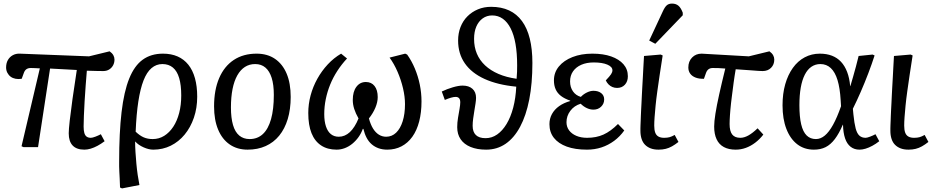

<svg xmlns="http://www.w3.org/2000/svg" viewBox="-20 -820 5235 1070"><path d="M450 14Q407 14 385 -9Q363 -32 363 -77Q363 -98 368.5 -147Q374 -196 384 -268Q394 -340 408 -430Q371 -432 334 -434Q297 -436 259 -438L192 0H111L100 -5L202 -439Q182 -440 170.5 -440.5Q159 -441 152 -441Q137 -441 127.5 -434.5Q118 -428 113 -414L101 -381Q83 -378 67 -381Q51 -384 39.5 -392.5Q28 -401 21 -414.5Q14 -428 14 -444Q14 -468 24 -485.5Q34 -503 51.5 -512.5Q69 -522 91 -521L476 -506L591 -534Q605 -524 611.5 -512.5Q618 -501 618 -488Q618 -470 610 -455.5Q602 -441 588 -432.5Q574 -424 555 -424Q544 -424 518.5 -424.5Q493 -425 464 -426Q461 -389 457.5 -344.5Q454 -300 451.5 -255.5Q449 -211 447.5 -174.5Q446 -138 446 -115Q446 -93 450 -79Q454 -65 463 -58.5Q472 -52 486 -52Q495 -52 512 -58.5Q529 -65 542 -72L563 -33Q543 -18 523.5 -7.5Q504 3 485.5 8.5Q467 14 450 14Z M660 230 649 225Q648 196 647 174.5Q646 153 645 136.5Q644 120 644 107Q644 94 644 82Q644 -81 657.5 -195.5Q671 -310 700 -382Q729 -454 775.5 -487.5Q822 -521 888 -521Q934 -521 969.5 -505.5Q1005 -490 1029.5 -459.5Q1054 -429 1066.5 -384Q1079 -339 1079 -281Q1079 -218 1060.5 -164Q1042 -110 1009 -70Q976 -30 931.5 -8Q887 14 834 14Q809 14 780 1Q751 -12 734 -31H733Q733 -4 735 27.5Q737 59 740 92Q743 125 747.5 155.5Q752 186 757 211ZM831 -45Q866 -45 895 -63Q924 -81 945.5 -113.5Q967 -146 978.5 -190.5Q990 -235 990 -288Q990 -346 978.5 -385Q967 -424 943.5 -443.5Q920 -463 885 -463Q851 -463 824.5 -440.5Q798 -418 780 -372Q762 -326 751 -255Q740 -184 736 -86Q759 -64 781 -54.5Q803 -45 831 -45Z M1360 14Q1302 14 1260 -15Q1218 -44 1195.5 -98Q1173 -152 1173 -227Q1173 -319 1201.5 -385Q1230 -451 1283 -486Q1336 -521 1410 -521Q1470 -521 1512.5 -492Q1555 -463 1577.5 -409.5Q1600 -356 1600 -280Q1600 -211 1583.5 -156.5Q1567 -102 1536 -64Q1505 -26 1460.5 -6Q1416 14 1360 14ZM1371 -45Q1415 -45 1445 -73Q1475 -101 1490.5 -156Q1506 -211 1506 -291Q1506 -348 1494 -386Q1482 -424 1459 -443.5Q1436 -463 1402 -463Q1370 -463 1345 -447Q1320 -431 1302.5 -400Q1285 -369 1276 -324Q1267 -279 1267 -221Q1267 -163 1278.5 -123.5Q1290 -84 1313.5 -64.5Q1337 -45 1371 -45Z M1856 14Q1805 14 1769.5 -9.5Q1734 -33 1716 -78Q1698 -123 1698 -190Q1698 -240 1711 -288.5Q1724 -337 1748.5 -381Q1773 -425 1806.5 -461Q1840 -497 1881 -521L1914 -494Q1884 -462 1860 -425Q1836 -388 1820 -348.5Q1804 -309 1795.5 -267.5Q1787 -226 1787 -184Q1787 -144 1796.5 -115.5Q1806 -87 1824 -72.5Q1842 -58 1868 -58Q1885 -58 1900.5 -64.5Q1916 -71 1929.5 -83.5Q1943 -96 1955.5 -115.5Q1968 -135 1978 -160Q1962 -188 1954 -213Q1946 -238 1946 -263Q1946 -309 1966 -336Q1986 -363 2019 -363Q2050 -363 2067.5 -340.5Q2085 -318 2085 -279Q2085 -251 2072 -220Q2059 -189 2036 -160Q2045 -126 2059 -103.5Q2073 -81 2091.5 -69.5Q2110 -58 2132 -58Q2164 -58 2187.5 -80.5Q2211 -103 2224 -144Q2237 -185 2237 -240Q2237 -281 2226 -328Q2215 -375 2195.5 -420Q2176 -465 2151 -499L2238 -521L2249 -516Q2274 -481 2292 -438Q2310 -395 2319.5 -348.5Q2329 -302 2329 -255Q2329 -193 2316 -143Q2303 -93 2278 -58Q2253 -23 2217.5 -4.5Q2182 14 2138 14Q2112 14 2090.5 6.5Q2069 -1 2052 -15.5Q2035 -30 2023.5 -51.5Q2012 -73 2005 -102H2002Q1993 -77 1978 -56Q1963 -35 1943.5 -19Q1924 -3 1901.5 5.5Q1879 14 1856 14Z M2689 14Q2639 14 2602.5 -1Q2566 -16 2547 -44Q2528 -72 2528 -111Q2528 -137 2532.5 -163.5Q2537 -190 2541 -213Q2545 -236 2545 -250Q2545 -265 2538.5 -272.5Q2532 -280 2519 -280Q2509 -280 2493 -275.5Q2477 -271 2459 -263L2442 -310Q2471 -324 2503.5 -333.5Q2536 -343 2558 -343Q2593 -343 2613 -325Q2633 -307 2633 -275Q2633 -262 2630 -243Q2627 -224 2623.5 -202.5Q2620 -181 2617 -159.5Q2614 -138 2614 -119Q2614 -85 2632 -67.5Q2650 -50 2686 -50Q2721 -50 2750.5 -70.5Q2780 -91 2803 -129Q2826 -167 2840 -220Q2854 -273 2857 -337Q2753 -347 2680.5 -380Q2608 -413 2570.5 -467Q2533 -521 2533 -594Q2533 -635 2546.5 -669.5Q2560 -704 2585 -729Q2610 -754 2643.5 -768Q2677 -782 2717 -782Q2774 -782 2817 -762Q2860 -742 2889 -702.5Q2918 -663 2932.5 -604.5Q2947 -546 2947 -469Q2947 -355 2929.5 -265.5Q2912 -176 2878.5 -113.5Q2845 -51 2797.5 -18.5Q2750 14 2689 14ZM2859 -381Q2861 -401 2861.5 -420Q2862 -439 2862 -456Q2862 -523 2853 -574.5Q2844 -626 2826 -661.5Q2808 -697 2782 -715.5Q2756 -734 2723 -734Q2693 -734 2670 -717.5Q2647 -701 2634.5 -672Q2622 -643 2622 -603Q2622 -558 2637.5 -521Q2653 -484 2683.5 -455.5Q2714 -427 2758 -408Q2802 -389 2859 -381Z M3251 14Q3185 14 3138.5 -3Q3092 -20 3067 -51.5Q3042 -83 3042 -128Q3042 -159 3056 -184.5Q3070 -210 3096 -228.5Q3122 -247 3158 -257V-259Q3126 -270 3106 -285.5Q3086 -301 3076.5 -322.5Q3067 -344 3067 -372Q3067 -416 3094.5 -449.5Q3122 -483 3170.5 -502Q3219 -521 3281 -521Q3342 -521 3386 -505.5Q3430 -490 3454.5 -462Q3479 -434 3479 -395Q3479 -366 3462.5 -348Q3446 -330 3419 -330Q3405 -330 3393 -335Q3381 -340 3371.5 -349.5Q3362 -359 3356 -372Q3378 -395 3385.5 -406.5Q3393 -418 3393 -428Q3393 -448 3364.5 -460Q3336 -472 3289 -472Q3249 -472 3219.5 -459Q3190 -446 3173.5 -422.5Q3157 -399 3157 -366Q3157 -334 3173 -311Q3189 -288 3217 -280Q3231 -295 3250.5 -304.5Q3270 -314 3287 -314Q3314 -314 3330.5 -301Q3347 -288 3347 -266Q3347 -242 3330 -225.5Q3313 -209 3287 -209Q3269 -209 3250.5 -217.5Q3232 -226 3216 -242Q3180 -231 3158.5 -202.5Q3137 -174 3137 -139Q3137 -113 3151.5 -93.5Q3166 -74 3192 -63Q3218 -52 3252 -52Q3303 -52 3343 -70Q3383 -88 3424 -129L3459 -93Q3435 -59 3402.5 -35Q3370 -11 3332 1.5Q3294 14 3251 14Z M3650 14Q3625 14 3606.5 7Q3588 0 3575 -13Q3562 -26 3555.5 -46Q3549 -66 3549 -91Q3549 -97 3549 -105Q3549 -113 3549.5 -123.5Q3550 -134 3550.5 -147Q3551 -160 3551.5 -175Q3552 -190 3553 -208Q3554 -226 3555 -246Q3556 -266 3557 -288.5Q3558 -311 3559.5 -336Q3561 -361 3562.5 -388.5Q3564 -416 3565.5 -446Q3567 -476 3569 -508L3662 -516L3673 -511Q3664 -454 3656.5 -403.5Q3649 -353 3643 -310Q3637 -267 3633.5 -231Q3630 -195 3628 -167.5Q3626 -140 3626 -120Q3626 -96 3631.5 -81Q3637 -66 3649.5 -59Q3662 -52 3681 -52Q3699 -52 3711.5 -55.5Q3724 -59 3740 -68L3761 -29Q3742 -14 3725 -4.5Q3708 5 3690 9.5Q3672 14 3650 14ZM3632 -576 3598 -594 3674 -757Q3685 -781 3696 -790.5Q3707 -800 3725 -800Q3747 -800 3761 -788Q3775 -776 3785 -749V-735Z M4080 14Q4041 14 4014 -0.5Q3987 -15 3973.5 -44Q3960 -73 3960 -115Q3960 -142 3967 -186.5Q3974 -231 3988 -294Q4002 -357 4022 -438Q4003 -440 3984.5 -440.5Q3966 -441 3952 -441Q3938 -441 3928.5 -434Q3919 -427 3914 -412L3903 -381Q3877 -380 3857 -387.5Q3837 -395 3826.5 -409.5Q3816 -424 3816 -444Q3816 -478 3837 -499.5Q3858 -521 3890 -521L4153 -506L4268 -534Q4282 -524 4288.5 -512.5Q4295 -501 4295 -488Q4295 -460 4277 -442Q4259 -424 4230 -424Q4223 -424 4206 -425Q4189 -426 4159 -428.5Q4129 -431 4080 -434Q4077 -416 4074 -397.5Q4071 -379 4068.5 -359.5Q4066 -340 4063.5 -320.5Q4061 -301 4058.5 -282Q4056 -263 4054 -245Q4052 -227 4050.5 -210Q4049 -193 4048 -178Q4047 -163 4046.5 -151Q4046 -139 4046 -129Q4046 -89 4060.5 -70.5Q4075 -52 4106 -52Q4127 -52 4150.5 -65Q4174 -78 4202 -105L4234 -70Q4214 -44 4189 -25Q4164 -6 4136.5 4Q4109 14 4080 14Z M4516 14Q4462 14 4423 -16Q4384 -46 4362.5 -101.5Q4341 -157 4341 -233Q4341 -298 4356 -350.5Q4371 -403 4398.5 -441.5Q4426 -480 4464.5 -500.5Q4503 -521 4549 -521Q4587 -521 4616.5 -509.5Q4646 -498 4667 -475.5Q4688 -453 4701 -419Q4714 -385 4718 -340H4719Q4726 -364 4734 -391.5Q4742 -419 4750 -449Q4758 -479 4765 -508L4843 -516L4854 -511Q4839 -464 4819 -411.5Q4799 -359 4777 -308.5Q4755 -258 4733 -214L4736 -182Q4741 -133 4748.5 -104.5Q4756 -76 4769.5 -64Q4783 -52 4804 -52Q4812 -52 4829 -58.5Q4846 -65 4859 -72L4880 -33Q4861 -18 4841.5 -7.5Q4822 3 4804 8.5Q4786 14 4770 14Q4741 14 4720.5 -2Q4700 -18 4689.5 -49Q4679 -80 4678 -125H4677Q4656 -76 4632.5 -45Q4609 -14 4581 0Q4553 14 4516 14ZM4527 -45Q4553 -45 4576.5 -64.5Q4600 -84 4622.5 -124.5Q4645 -165 4667 -228L4665 -261Q4661 -329 4647.5 -373.5Q4634 -418 4610 -440.5Q4586 -463 4552 -463Q4524 -463 4502 -448Q4480 -433 4465 -403.5Q4450 -374 4442.5 -331.5Q4435 -289 4435 -234Q4435 -169 4445 -127Q4455 -85 4475.5 -65Q4496 -45 4527 -45Z M5043 14Q5018 14 4999.5 7Q4981 0 4968 -13Q4955 -26 4948.5 -46Q4942 -66 4942 -91Q4942 -97 4942 -105Q4942 -113 4942.5 -123.5Q4943 -134 4943.5 -147Q4944 -160 4944.5 -175Q4945 -190 4946 -208Q4947 -226 4948 -246Q4949 -266 4950 -288.5Q4951 -311 4952.5 -336Q4954 -361 4955.5 -388.5Q4957 -416 4958.5 -446Q4960 -476 4962 -508L5055 -516L5066 -511Q5057 -454 5049.5 -403.5Q5042 -353 5036 -310Q5030 -267 5026.5 -231Q5023 -195 5021 -167.5Q5019 -140 5019 -120Q5019 -96 5024.5 -81Q5030 -66 5042.5 -59Q5055 -52 5074 -52Q5092 -52 5104.5 -55.5Q5117 -59 5133 -68L5154 -29Q5135 -14 5118 -4.5Q5101 5 5083 9.5Q5065 14 5043 14Z"/></svg>

Font: Literata
Style: Italic
Weight: 400
Italic angle: -2°
Designer: Latin by Veronika Burian and Jose Scaglione. Greek by Irene Vlachou. Cyrillic by Vera Evstafieva
Foundry: TypeTogether
Version: Version 3.103;gftools[0.9.29]